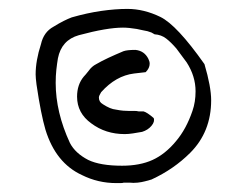

<svg xmlns="http://www.w3.org/2000/svg" viewBox="-20 -771 544 431"><path d="M241 -360Q200 -360 164 -378Q105 -405 82 -480Q77 -497 72 -522Q67 -547 62 -581Q61 -589 60.5 -594.5Q60 -600 60 -604Q60 -635 72 -672Q78 -699 100 -711Q113 -719 123 -724Q133 -729 141 -732Q176 -742 207.5 -746.5Q239 -751 266 -751Q303 -751 340 -733Q377 -715 439 -627Q454 -576 454 -546Q454 -475 407 -428Q370 -391 320 -368Q313 -366 305.5 -364Q298 -362 289 -361Q279 -360 271 -361H258Q255 -360 250.5 -360Q246 -360 241 -360ZM254 -399Q294 -399 322.5 -412Q351 -425 375 -454Q398 -481 412 -522Q419 -542 419 -566Q419 -600 399 -631L376 -662Q364 -676 353 -684.5Q342 -693 327 -694L320 -698L311 -701Q307 -702 301 -703Q295 -704 287 -706Q269 -709 256 -709Q220 -709 157 -692Q118 -681 110 -640Q108 -628 106.5 -614.5Q105 -601 105 -585Q105 -519 137 -450Q149 -427 178 -412Q205 -399 254 -399ZM260 -470Q217 -470 185 -494Q153 -517 153 -554Q153 -581 168 -599Q170 -601 172.5 -604Q175 -607 179 -612Q186 -622 196 -627Q208 -634 223 -641Q238 -648 257 -656Q265 -659 284 -659Q304 -657 313 -639Q316 -633 316 -628Q316 -618 307 -609L281 -606Q240 -601 207 -564Q202 -556 202 -552Q202 -542 211 -537Q228 -526 240 -525Q250 -523 257 -522.5Q264 -522 269 -522Q277 -522 282 -522Q287 -522 291 -521H302Q310 -519 325 -506Q328 -498 320 -488.5Q312 -479 299 -475Q288 -473 278 -471.5Q268 -470 260 -470Z"/></svg>

Font: Mansalva
Style: Regular
Weight: 400
Designer: Carolina Short
Foundry: Carolina Short
Version: Version 2.112; ttfautohint (v1.8.4.7-5d5b)